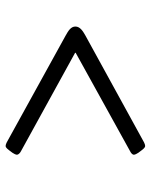

<svg xmlns="http://www.w3.org/2000/svg" viewBox="53 -581 534 680"><g transform="rotate(90 320.0 -241.0)"><path d="M74 -241C74 -225 89 -216 105 -207L484 2C488 4 493 6 497 6C503 6 507 1 521 -18C524 -22 528 -30 528 -34C528 -39 522 -45 516 -48L167 -240V-242L516 -435C522 -438 528 -443 528 -448C528 -452 524 -460 521 -464C507 -483 503 -488 497 -488C493 -488 488 -486 484 -484L105 -276C89 -267 74 -257 74 -241Z"/></g></svg>

Font: Monomakh Unicode
Style: Regular
Weight: 400
Version: Version 1.2